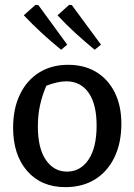

<svg xmlns="http://www.w3.org/2000/svg" viewBox="-20 -761 554 791"><path d="M249 10Q150 10 92 -56.5Q34 -123 34 -235Q34 -313 62 -371.5Q90 -430 141 -462Q192 -494 261 -494Q328 -494 377 -464Q426 -434 453 -379.5Q480 -325 480 -251Q480 -172 451.5 -113Q423 -54 371.5 -22Q320 10 249 10ZM256 -54Q311 -54 344.5 -103Q378 -152 378 -244Q378 -332 345 -379Q312 -426 253 -426Q219 -426 171 -408Q154 -369 145 -328Q136 -287 136 -240Q136 -150 169 -102Q202 -54 256 -54ZM232 -556Q191 -589 152.5 -624.5Q114 -660 78 -698L126 -741L138 -740L257 -577ZM370 -556Q330 -589 291 -624.5Q252 -660 217 -698L265 -741L276 -740L396 -577Z"/></svg>

Font: Piazzolla Medium
Style: Regular
Weight: 500
Designer: Juan Pablo del Peral
Foundry: Huerta Tipografica
Version: Version 1.330